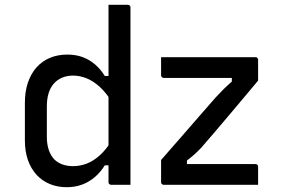

<svg xmlns="http://www.w3.org/2000/svg" viewBox="-20 -770 1190 800"><path d="M260.3 -542.6Q295.8 -542.6 324.1 -532.1Q352.4 -521.6 375.5 -502Q398.7 -482.3 416.7 -453.4H447.1V-344.4Q422.6 -383 396.4 -407.3Q370.1 -431.6 341.8 -443.3Q313.4 -455 284.2 -455Q259.3 -455 239.1 -446.5Q218.9 -438.1 204.6 -422Q190.2 -405.9 182.7 -382Q175.2 -358 175.2 -327.1V-199.6Q175.2 -168.1 183.5 -144.5Q191.8 -121 206.3 -105.8Q220.1 -92.1 240 -84.9Q260 -77.7 284.2 -77.7Q313.4 -77.7 341.3 -88.3Q369.3 -98.9 396 -123Q422.8 -147.2 447.1 -186.4V-81.1H416.7Q398.8 -52.3 374.8 -31.9Q350.8 -11.4 321.6 -0.7Q292.5 10 257.8 10Q219.6 10 187.4 -3.3Q155.1 -16.6 132.1 -41.9Q109 -67.2 96.3 -103.2Q83.7 -139.2 83.7 -185.2V-341.6Q83.7 -388.7 96.3 -425.9Q109 -463.1 132.3 -489.3Q155.7 -515.5 188.3 -529.1Q220.9 -542.6 260.3 -542.6ZM512.6 -750Q516.6 -750 518.6 -748.5Q520.6 -747 522.1 -745Q523.6 -743 523.6 -739Q523.6 -661.9 523.6 -582.1Q523.6 -502.2 523.6 -422.9Q523.6 -343.7 523.6 -267.2Q523.6 -190.8 523.6 -120.3Q523.6 -85.7 523.6 -55.4Q523.6 -25.1 523.6 0Q513.4 0 503.3 0Q493.2 0 483.3 0Q473.4 0 463.3 0Q453.2 0 443.1 0Q440.1 0 437.6 -1.5Q435.1 -3 433.6 -5Q432.1 -7 432.1 -11Q432.1 -91 432.1 -171Q432.1 -251 432.1 -330.5Q432.1 -410 432.1 -490Q432.1 -570 432.1 -650Q432.1 -674.4 432.1 -699.4Q432.1 -724.4 432.1 -750Q442.2 -750 452.3 -750Q462.4 -750 472.3 -750Q482.2 -750 492.3 -750Q502.4 -750 512.6 -750ZM651.2 -531.8H1044.2Q1048.4 -531.8 1050.4 -530.3Q1052.4 -528.8 1053.9 -526.8Q1055.4 -524.8 1055.4 -520.8V-434.1Q1022.1 -394.5 990.6 -356.8Q959 -319 929.1 -283.8Q899.2 -248.5 871.4 -215.8Q843.6 -183 817.1 -152.9Q800.6 -136 787.1 -124.1Q773.6 -112.2 758.9 -101.2V-86.4H1044.4Q1049.4 -86.4 1052.4 -83.4Q1055.4 -80.4 1055.4 -75.4Q1055.4 -56.6 1055.4 -37.7Q1055.4 -18.9 1055.4 0H662.3Q659.2 0 656.7 -1.5Q654.2 -3 652.7 -5Q651.2 -7 651.2 -11V-103.5Q694.6 -152.6 733.7 -197.8Q772.9 -243 809 -284.4Q845.2 -325.8 878.7 -364.1Q895.5 -382.5 911.8 -398.6Q928.2 -414.6 946 -430.1V-445.4H662.2Q659.2 -445.4 656.7 -446.9Q654.2 -448.4 652.7 -450.9Q651.2 -453.4 651.2 -456.4Q651.2 -475.2 651.2 -494.1Q651.2 -513 651.2 -531.8Z"/></svg>

Font: Recursive Sans Linear Light
Style: Regular
Weight: 300
Version: Version 1.085